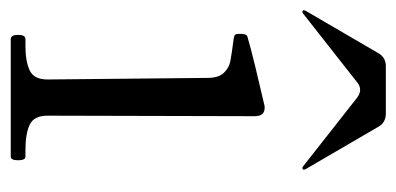

<svg xmlns="http://www.w3.org/2000/svg" viewBox="-224 -540 755 366"><g transform="rotate(90 154.0 -357.5)"><path d="M46 0Q38 0 38 -14Q38 -28 46 -28H59Q88 -28 105.5 -36Q123 -44 123 -70L120 -375Q120 -396 110.5 -406Q101 -416 88.5 -418.5Q76 -421 45 -425Q39 -426 37.5 -428Q36 -430 36 -437Q36 -442 37 -446Q38 -450 41 -451Q61 -457 98 -466Q135 -475 170 -483Q172 -484 177 -484Q193 -484 193 -465L192 -70Q192 -44 209.5 -36Q227 -28 257 -28H270Q277 -28 277 -14Q277 0 270 0ZM-9 -559 -8 -562 73 -701Q81 -715 98 -715H188Q205 -715 213 -701L294 -562L295 -559Q295 -556 292 -556Q290 -556 289 -557L158 -660Q150 -666 143 -666Q135 -666 128 -660L-3 -557Q-4 -556 -6 -556Q-9 -556 -9 -559Z"/></g></svg>

Font: Shippori Mincho B1
Style: Regular
Weight: 400
Designer: FONTDASU
Foundry: FONTDASU / Google Inc. / but / Adobe
Version: Version 3.110; ttfautohint (v1.8.3)